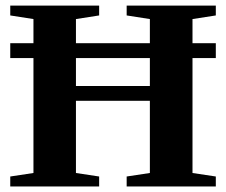

<svg xmlns="http://www.w3.org/2000/svg" viewBox="-20 -675 818 695"><path d="M17.1 0V-36.1L101.1 -48.8V-464.8H17.1V-518.6H101.1V-606L17.1 -619.1V-654.8H338.9V-619.1L254.9 -606V-518.6H522.5V-606L438.5 -619.1V-654.8H761.2V-619.1L676.8 -606V-518.6H761.2V-464.8H676.8V-48.8L761.2 -36.1V0H438.5V-36.1L522.5 -48.8V-310.1H254.9V-48.8L338.9 -36.1V0ZM522.5 -363.8V-464.8H254.9V-363.8Z"/></svg>

Font: Tinos
Style: Bold
Weight: 700
Designer: Steve Matteson
Foundry: Monotype Imaging Inc.
Version: Version 1.23